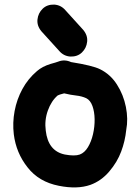

<svg xmlns="http://www.w3.org/2000/svg" viewBox="-20 -806 610 835"><path d="M236 2Q316 18 373 -2Q420 -19 455 -60Q490 -101 507 -147Q524 -192 529 -241Q538 -288 527.5 -341Q517 -394 488.5 -438.5Q460 -483 415 -505Q383 -521 289 -536Q261 -549 233 -538Q229 -536 221 -534Q201 -528 200 -528Q164 -517 141 -497Q102 -464 77.5 -419Q53 -374 43.5 -323Q34 -272 40 -222Q50 -141 100 -78Q149 -15 236 2ZM262 -134Q189 -149 179 -238Q173 -283 188 -325Q203 -367 231 -391L241 -395Q242 -395 259 -400Q288 -393 311.5 -390.5Q335 -388 355 -379Q373 -370 382 -345Q391 -320 391.5 -287.5Q392 -255 384.5 -222.5Q377 -190 362.5 -166Q348 -142 327 -134Q305 -126 262 -134ZM286 -560Q317 -559 336.5 -578Q356 -597 359 -624.5Q362 -652 342 -676L264 -762Q245 -784 216 -786Q185 -787 165.5 -768Q146 -749 143 -721.5Q140 -694 160 -670L238 -584Q257 -562 286 -560Z"/></svg>

Font: Balsamiq Sans
Style: Bold
Weight: 700
Designer: Michael Angeles
Foundry: Balsamiq SRL
Version: Version 1.020; ttfautohint (v1.8.4.7-5d5b);gftools[0.9.26]